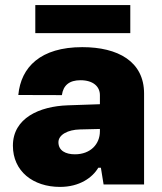

<svg xmlns="http://www.w3.org/2000/svg" viewBox="-20 -732 641 762"><path d="M218.3 9.8C295.9 9.8 347.2 -27.3 370.1 -66.4H380.4L391.1 0H551.8V-360.8C551.8 -488.3 447.8 -544.9 306.6 -544.9C141.1 -544.9 63 -465.8 52.7 -355L225.6 -354.5C231 -393.6 255.4 -413.6 299.3 -413.6C350.1 -413.6 376.5 -388.2 376.5 -354.5V-318.4L248.5 -314C137.2 -310.1 31.2 -263.7 31.2 -153.8C31.2 -52.2 111.3 9.8 218.3 9.8ZM120.1 -600.6H497.1V-711.9H120.1ZM211.9 -167.5C211.9 -197.3 249.5 -217.3 297.4 -218.3L376.5 -220.2V-210.9C376.5 -160.2 339.4 -119.6 277.3 -119.6C240.2 -119.6 211.9 -134.3 211.9 -167.5Z"/></svg>

Font: Wand UI Pro Black
Style: Regular
Weight: 900
Designer: Andreas Faust
Version: Version 1.003;FEAKit 1.0